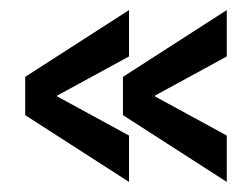

<svg xmlns="http://www.w3.org/2000/svg" viewBox="-20 -463 500 381"><path d="M430 -102V-194L286 -272.5L430 -351V-443L224 -310.5V-234.5ZM236 -102V-194L92 -272.5L236 -351V-443L30 -310.5V-234.5Z"/></svg>

Font: League Gothic SemiExpanded
Style: Regular
Weight: 400
Width: 6
Designer: The League of Moveable Type
Version: Version 1.600; ttfautohint (v1.8.3)